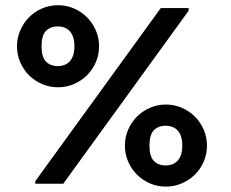

<svg xmlns="http://www.w3.org/2000/svg" viewBox="-20 -691 867 722"><path d="M584.5 -660.6H689.5V-650.9L217.8 0H112.8V-9.8ZM43.9 -517.1Q43.9 -548.8 56.2 -576.9Q68.4 -605 89.1 -626Q109.9 -647 137.9 -659.2Q166 -671.4 198.2 -671.4Q230 -671.4 258.1 -659.2Q286.1 -647 307.1 -626Q328.1 -605 340.3 -576.9Q352.5 -548.8 352.5 -517.1Q352.5 -484.9 340.3 -456.8Q328.1 -428.7 307.1 -408Q286.1 -387.2 258.1 -375Q230 -362.8 198.2 -362.8Q166 -362.8 137.9 -375Q109.9 -387.2 89.1 -408Q68.4 -428.7 56.2 -456.8Q43.9 -484.9 43.9 -517.1ZM136.2 -517.1Q136.2 -476.6 152.8 -459.5Q169.4 -442.4 198.2 -442.4Q210.4 -442.4 221.7 -446.5Q232.9 -450.7 241.5 -459.5Q250 -468.3 254.9 -482.4Q259.8 -496.6 259.8 -517.1Q259.8 -537.6 254.9 -551.8Q250 -565.9 241.5 -574.7Q232.9 -583.5 221.7 -587.6Q210.4 -591.8 198.2 -591.8Q169.4 -591.8 152.8 -574.7Q136.2 -557.6 136.2 -517.1ZM449.7 -143.6Q449.7 -175.3 461.9 -203.4Q474.1 -231.4 494.9 -252.4Q515.6 -273.4 543.7 -285.6Q571.8 -297.9 604 -297.9Q635.7 -297.9 663.8 -285.6Q691.9 -273.4 712.9 -252.4Q733.9 -231.4 746.1 -203.4Q758.3 -175.3 758.3 -143.6Q758.3 -111.3 746.1 -83.3Q733.9 -55.2 712.9 -34.4Q691.9 -13.7 663.8 -1.5Q635.7 10.7 604 10.7Q571.8 10.7 543.7 -1.5Q515.6 -13.7 494.9 -34.4Q474.1 -55.2 461.9 -83.3Q449.7 -111.3 449.7 -143.6ZM542 -143.6Q542 -103 558.6 -85.9Q575.2 -68.8 604 -68.8Q616.2 -68.8 627.4 -73Q638.7 -77.1 647.2 -85.9Q655.8 -94.7 660.6 -108.9Q665.5 -123 665.5 -143.6Q665.5 -164.1 660.6 -178.2Q655.8 -192.4 647.2 -201.2Q638.7 -210 627.4 -214.1Q616.2 -218.3 604 -218.3Q575.2 -218.3 558.6 -201.2Q542 -184.1 542 -143.6Z"/></svg>

Font: Noticia Text
Style: Bold
Weight: 700
Designer: JM Sole
Foundry: JM Sole
Version: Version 1.003